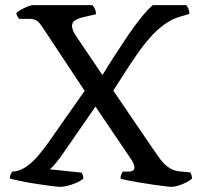

<svg xmlns="http://www.w3.org/2000/svg" viewBox="-20 -724 780 744"><path d="M214 0Q202 0 177 -3.5Q152 -7 121 -11.5Q90 -16 62 -22Q34 -28 18 -32Q18 -41 21.5 -48.5Q25 -56 28 -59Q54 -60 78.5 -76Q103 -92 125.5 -118Q148 -144 167 -171L308 -372L143 -621Q134 -635 124 -643Q114 -651 93 -651H54Q53 -653 48.5 -659Q44 -665 43 -673Q48 -679 60.5 -686Q73 -693 86.5 -698.5Q100 -704 107 -704H338Q343 -699 347.5 -689.5Q352 -680 352 -669L301 -657Q284 -653 271.5 -645.5Q259 -638 259 -623Q259 -618 262 -608.5Q265 -599 273 -587L377 -433Q400 -471 425.5 -510.5Q451 -550 476.5 -587.5Q502 -625 526.5 -655.5Q551 -686 572 -704H702Q707 -698 710.5 -689Q714 -680 714 -670L673 -658Q644 -649 616.5 -629Q589 -609 563 -580Q537 -551 513 -516.5Q489 -482 465.5 -445.5Q442 -409 419 -373L568 -154Q582 -135 596 -114Q610 -93 629.5 -78Q649 -63 674 -60L717 -56Q719 -54 721.5 -47Q724 -40 724 -32Q717 -25 702.5 -17.5Q688 -10 672.5 -5Q657 0 646 0Q638 0 618.5 -2.5Q599 -5 573 -8.5Q547 -12 521.5 -16.5Q496 -21 475.5 -25Q455 -29 447 -32Q447 -41 450 -48Q453 -55 456 -59H480Q489 -59 495 -63Q501 -67 501 -75Q501 -80 498 -88.5Q495 -97 488 -107L350 -311L213 -113Q202 -99 191.5 -86.5Q181 -74 173 -68L296 -55Q298 -53 300.5 -46Q303 -39 303 -32Q293 -23 275.5 -15.5Q258 -8 241.5 -4Q225 0 214 0Z"/></svg>

Font: Texturina 12pt
Style: Regular
Weight: 400
Designer: Guillermo Torres Carreño
Foundry: Omnibus-Type
Version: Version 1.002